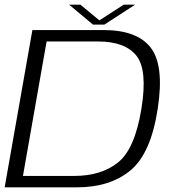

<svg xmlns="http://www.w3.org/2000/svg" viewBox="-21 -804 756 824"><path d="M-1 0 118 -675H424Q567.5 -675 626 -599.2Q684.5 -523.5 656 -338Q627 -146 539.2 -73Q451.5 0 308.5 0ZM77.5 -49H298Q413.5 -49 485.8 -107Q558 -165 586 -338Q613 -505 564 -565.5Q515 -626 399.5 -626H179ZM378 -698.5 275.5 -784H324L405.5 -716.5L510 -784H559L427 -698.5Z"/></svg>

Font: Anybody ExtraExpanded Light
Style: Italic
Weight: 300
Width: 8
Italic angle: -10°
Designer: Tyler Finck
Foundry: Etcetera Type Company
Version: Version 1.010; ttfautohint (v1.8.3) -l 8 -r 50 -G 200 -x 14 